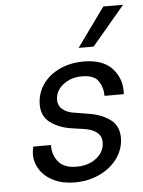

<svg xmlns="http://www.w3.org/2000/svg" viewBox="-55 -828 654 879"><g transform="rotate(-5 272.0 -388.5)"><path d="M73 -136Q73 -153 77 -168L78 -173H160L159 -169Q159 -126 185 -95Q211 -64 268 -64Q323 -64 359.5 -93Q396 -122 396 -165Q396 -194 375 -210.5Q354 -227 322 -232L255 -242Q200 -251 162 -279.5Q124 -308 124 -361Q124 -412 152 -453Q180 -494 229.5 -517.5Q279 -541 341 -541Q429 -541 472 -494.5Q515 -448 512 -380L511 -376H423V-378Q423 -415 403 -444.5Q383 -474 327 -474Q276 -474 240.5 -445.5Q205 -417 205 -376Q205 -350 224 -333.5Q243 -317 274 -312L347 -300Q405 -290 443 -261.5Q481 -233 481 -179Q481 -128 451 -85.5Q421 -43 369 -18Q317 7 254 7Q198 7 157 -13Q116 -33 94.5 -66Q73 -99 73 -136ZM324 -605 453 -784H544L393 -605Z"/></g></svg>

Font: Be Vietnam
Style: Italic
Weight: 400
Italic angle: -9.33299°
Designer: Gabriel Lam
Foundry: TypeRant
Version: Version 3.000